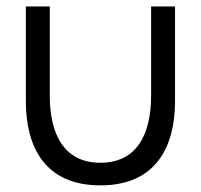

<svg xmlns="http://www.w3.org/2000/svg" viewBox="-20 -560 622 594"><path d="M60 -246.5C60 -110 115.5 13.5 290.5 13.5C465.5 13.5 521.5 -110 521.5 -246.5V-540H447.5V-264.5C447.5 -145.5 404 -56.5 290.5 -56.5C177.5 -56.5 134 -145.5 134 -264.5V-540H60Z"/></svg>

Font: Manrope
Style: Regular
Weight: 400
Designer: Mikhail Sharanda
Foundry: Mikhail Sharanda
Version: Version 4.505